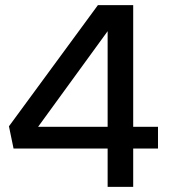

<svg xmlns="http://www.w3.org/2000/svg" viewBox="-20 -731 672 751"><path d="M363 -711 15 -237 33 -150H401V0H501V-150H598V-235H501V-711ZM401 -235H129L401 -609Z"/></svg>

Font: Geom
Style: Regular
Weight: 400
Version: Version 1.102